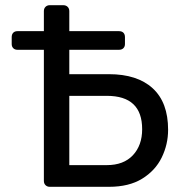

<svg xmlns="http://www.w3.org/2000/svg" viewBox="-20 -720 706 740"><path d="M47.3 -528.1Q37.3 -528.1 31.2 -534.2Q25.1 -540.3 25.1 -550.3V-576.9Q25.1 -587.7 31 -593.8Q36.9 -599.9 47.3 -599.9H438.6Q449.7 -599.9 455.7 -593.8Q461.6 -587.7 461.6 -576.9V-550.3Q461.6 -540.3 455.5 -534.2Q449.4 -528.1 438.6 -528.1ZM172 0Q161.8 0 155.4 -6.4Q149.1 -12.7 149.1 -22.9V-677.1Q149.1 -687.3 155.4 -693.6Q161.8 -700 172 -700H223.4Q234.4 -700 240.7 -693.6Q247.1 -687.3 247.1 -677.1V-434.1H399.9Q509.1 -434.1 568.5 -379.7Q627.9 -325.4 627.9 -219.8Q627.9 -163.4 603.2 -112.8Q578.4 -62.3 527.8 -31.2Q477.2 0 399.9 0ZM247.1 -83.6H391.7Q456.4 -83.6 492.2 -121.7Q527.9 -159.9 527.9 -221.9Q527.9 -286.3 494 -318.4Q460.1 -350.6 391.7 -350.6H247.1Z"/></svg>

Font: Rubik Light
Style: Regular
Weight: 300
Designer: Hubert and Fischer
Foundry: Hubert and Fischer
Version: Version 2.300;gftools[0.9.30]